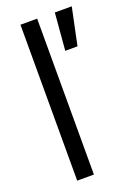

<svg xmlns="http://www.w3.org/2000/svg" viewBox="-136 -755 568 810"><g transform="rotate(-20 147.5 -350.0)"><path d="M65 0V-700H140V0ZM295 -699 260 -532H205L219 -699Z"/></g></svg>

Font: Questrial
Style: Regular
Weight: 400
Designer: Joe Prince, Laura Meseguer
Foundry: Joe Prince, Laura Meseguer
Version: Version 2.000; ttfautohint (v1.8.3)